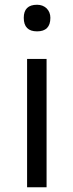

<svg xmlns="http://www.w3.org/2000/svg" viewBox="-20 -788 309 808"><path d="M94 -540H176V0H94ZM80 -713Q80 -768 136 -768Q160 -768 176 -753Q192 -737 192 -713Q192 -656 136 -656Q80 -656 80 -713Z"/></svg>

Font: Source Han Sans CN Normal
Style: Regular
Weight: 350
Designer: Ryoko NISHIZUKA 西塚涼子 (kana, bopomofo & ideographs); Paul D. Hunt (Latin, Greek & Cyrillic); Sandoll Communications 산돌커뮤니
Foundry: Adobe
Version: Version 2.004;hotconv 1.0.118;makeotfexe 2.5.65603